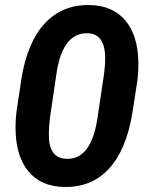

<svg xmlns="http://www.w3.org/2000/svg" viewBox="-20 -741 602 771"><path d="M236.8 9.8Q144.5 7.8 94.2 -52.7Q43.9 -113.3 42.5 -221.7Q42 -257.8 46.4 -293.9L66.4 -427.2Q90.3 -572.8 160.6 -647.9Q231 -723.1 340.8 -720.7Q433.1 -718.8 483.6 -658.4Q534.2 -598.1 535.6 -490.2Q536.1 -453.6 531.7 -417.5L511.2 -285.2Q486.8 -138.7 417.2 -63.2Q347.7 12.2 236.8 9.8ZM402.3 -506.8Q402.3 -604 334 -607.4Q235.4 -611.8 208.5 -457L184.1 -292Q176.3 -240.2 176.3 -206.1Q173.8 -106.9 244.1 -103.5Q343.3 -97.2 370.1 -258.3L396 -432.1Q402.3 -474.6 402.3 -506.8Z"/></svg>

Font: RobotoInd
Style: Bold Italic
Weight: 700
Italic angle: -12°
Designer: Google
Version: Version 2.001150; 2014